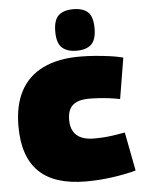

<svg xmlns="http://www.w3.org/2000/svg" viewBox="-55 -822 656 876"><g transform="rotate(-5 273.0 -384.0)"><path d="M18 -267Q18 -363 52.5 -428Q87 -493 155.5 -526.5Q224 -560 324 -560Q360 -560 396 -557Q432 -554 464.5 -549.5Q497 -545 522 -538L491 -351Q466 -356 442 -359Q418 -362 395 -363.5Q372 -365 350 -365Q316 -365 294 -355.5Q272 -346 261.5 -326.5Q251 -307 251 -276Q251 -244 263.5 -223Q276 -202 299.5 -192Q323 -182 356 -182Q380 -182 402 -183.5Q424 -185 447.5 -188.5Q471 -192 499 -197L533 -20Q486 -7 425 1.5Q364 10 305 10Q159 10 88.5 -59Q18 -128 18 -267ZM313 -588Q269 -588 246 -609.5Q223 -631 223 -683Q223 -736 246 -757Q269 -778 313 -778Q358 -778 380.5 -757Q403 -736 403 -683Q403 -631 380.5 -609.5Q358 -588 313 -588Z"/></g></svg>

Font: Georama Black
Style: Regular
Weight: 900
Designer: Jean-Baptiste Levee
Foundry: Production Type
Version: Version 1.001